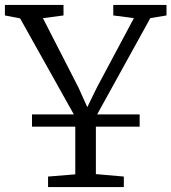

<svg xmlns="http://www.w3.org/2000/svg" viewBox="-29 -763 699 783"><path d="M278 -52V-286L53 -688L-9 -700V-743H230V-700L146 -689L291 -406L327 -326L366 -406L517 -689L433 -700V-743H650V-700L584 -689L362 -287V-53L476 -43V0H167V-43ZM540.5 -296.5V-246.5H101.5V-296.5Z"/></svg>

Font: Merriweather 7pt Light
Style: Regular
Weight: 300
Designer: Eben Sorkin
Foundry: Eben Sorkin
Version: Version 2.200;gftools[0.9.31]